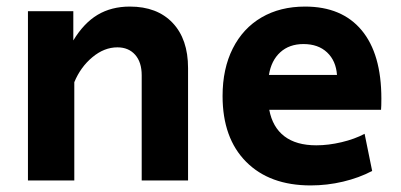

<svg xmlns="http://www.w3.org/2000/svg" viewBox="-20 -549 1220 584"><path d="M65 -515H203V-426Q235 -479 277 -504Q319 -529 375 -529Q458 -529 505 -479.5Q552 -430 552 -342V0H411V-320Q411 -360 391 -382.5Q371 -405 337 -405Q297 -405 261 -375Q225 -345 206 -299V0H65Z M657 -257Q657 -340 688 -401.5Q719 -463 775.5 -496Q832 -529 908 -529Q1020 -529 1080 -457Q1140 -385 1140 -249Q1140 -226 1139 -215H799Q809 -162 845 -134.5Q881 -107 942 -107Q979 -107 1019 -116.5Q1059 -126 1089 -142L1112 -29Q1072 -8 1023.5 3.5Q975 15 925 15Q800 15 728.5 -57Q657 -129 657 -257ZM1005 -321Q1002 -364 975 -389.5Q948 -415 903 -415Q860 -415 832.5 -390Q805 -365 798 -321Z"/></svg>

Font: Secular One
Style: Regular
Weight: 400
Designer: Michal Sahar
Foundry: Hagilda
Version: Version 1.000